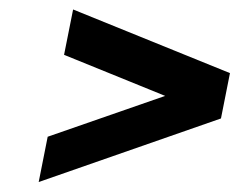

<svg xmlns="http://www.w3.org/2000/svg" viewBox="-20 -459 493 395"><path d="M130.4 -439.5 453.1 -308.6 434.6 -215.3 59.6 -84.5 78.1 -177.7 319.8 -261.7 111.8 -346.2Z"/></svg>

Font: Qaz
Style: Italic
Weight: 400
Italic angle: -11.25°
Designer: GGBotNet
Foundry: f0n7
Version: 0.70